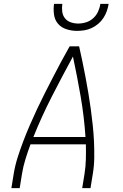

<svg xmlns="http://www.w3.org/2000/svg" viewBox="-20 -975 640 995"><path d="M39 0 51 -74Q58 -117 71.5 -159.5Q85 -202 101 -244Q117 -286 135 -327.5Q153 -369 172.5 -410.5Q192 -452 212.5 -492.5Q233 -533 254 -573.5Q275 -614 296.5 -654.5Q318 -695 341 -735H390Q399 -695 407.5 -654.5Q416 -614 423.5 -573.5Q431 -533 438 -492Q445 -451 450.5 -410Q456 -369 460.5 -327.5Q465 -286 467 -244Q469 -202 468.5 -159Q468 -116 461 -74L449 0H406L418 -74Q424 -112 425 -150.5Q426 -189 425 -227H138Q124 -189 112 -150.5Q100 -112 94 -74L82 0ZM423 -265Q416 -371 398 -475Q380 -579 358 -682Q302 -579 249 -475.5Q196 -372 153 -265ZM379 -815Q351 -815 324.5 -823.5Q298 -832 281 -851.5Q264 -871 260 -899Q256 -927 260 -955H303Q300 -935 302.5 -915Q305 -895 316.5 -880.5Q328 -866 346.5 -859.5Q365 -853 385 -853Q406 -853 426.5 -859.5Q447 -866 463 -880.5Q479 -895 488 -914.5Q497 -934 500 -955H543Q540 -936 533.5 -917.5Q527 -899 516 -882Q505 -865 489 -851.5Q473 -838 454.5 -829.5Q436 -821 417 -818Q398 -815 379 -815Z"/></svg>

Font: Iosevka Curly XLtEx
Style: Italic
Weight: 200
Width: 7
Italic angle: -9°
Monospace: yes
Designer: Belleve Invis
Foundry: Belleve Invis
Version: Version 11.1.0; ttfautohint (v1.8.3)